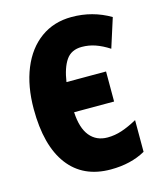

<svg xmlns="http://www.w3.org/2000/svg" viewBox="-110 -805 751 895"><g transform="rotate(-15 265.0 -357.0)"><path d="M219 -437H410V-292H217Q221 -215 252.5 -176.5Q284 -138 338 -138Q373 -138 407.5 -149.5Q442 -161 482 -183V-30Q411 10 314 10Q181 10 110 -84Q39 -178 39 -355Q39 -465 73 -548.5Q107 -632 170.5 -678Q234 -724 320 -724Q421 -724 506 -674L461 -533Q427 -555 395.5 -566Q364 -577 330 -577Q279 -577 254 -540.5Q229 -504 219 -437Z"/></g></svg>

Font: Noto Sans UI CondBlack
Style: Regular
Weight: 900
Width: 3
Designer: Monotype Design Team
Foundry: Monotype Imaging Inc.
Version: Version 1.001